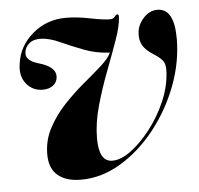

<svg xmlns="http://www.w3.org/2000/svg" viewBox="-41 -490 559 539"><g transform="rotate(-5 239.0 -220.0)"><path d="M468.5 -362.5Q468.5 -296.5 443.8 -230.8Q419 -165 376.2 -110.8Q333.5 -56.5 279.2 -23.8Q225 9 166.5 9Q125 9 101.5 -10.5Q78 -30 78 -70Q78 -109.5 96 -143.5Q114 -177.5 141.2 -206.5Q168.5 -235.5 197.2 -259.5Q226 -283.5 248.5 -303.5Q271 -323.5 278 -339.5Q240 -341 206 -354Q172 -367 143 -380.2Q114 -393.5 90.5 -395Q68 -396 55.8 -385.8Q43.5 -375.5 42 -361.5Q38 -338 75.5 -327Q126 -313 123 -283Q121.5 -268.5 110 -260.2Q98.5 -252 81.5 -252Q53 -252 35.2 -274Q17.5 -296 23 -330Q29.5 -380 69.5 -413.8Q109.5 -447.5 163 -447.5Q194.5 -447.5 231 -440Q267.5 -432.5 287 -432.5Q296 -432.5 300.2 -438.5Q304.5 -444.5 308.5 -444.5Q312.5 -444.5 312 -436.5Q311 -412 297.2 -373.2Q283.5 -334.5 265.8 -288Q248 -241.5 234.5 -193.5Q221 -145.5 221 -102.5Q221 -37 258 -36.5Q282 -36 310.8 -57Q339.5 -78 366.5 -112.8Q393.5 -147.5 411.5 -189Q429.5 -230.5 431.5 -271.5Q433 -293.5 424.5 -303.8Q416 -314 401.5 -323Q378.5 -337 370 -352Q361.5 -367 363 -386.5Q364.5 -410 381.8 -428.8Q399 -447.5 421 -447.5Q468.5 -447.5 468.5 -362.5Z"/></g></svg>

Font: Fraunces 144pt SemiBold
Style: Italic
Weight: 600
Italic angle: -16°
Version: Version 1.000;[0bf87f6ff]